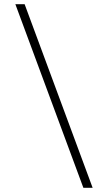

<svg xmlns="http://www.w3.org/2000/svg" viewBox="-20 -750 460 912"><path d="M376 142H420L97 -730H53Z"/></svg>

Font: Arima Koshi ExtraLight
Style: Regular
Weight: 275
Designer: Joana Correia and Natanael Gama
Foundry: NDISCOVER
Version: Version 1.019;PS 001.019;hotconv 1.0.88;makeotf.lib2.5.64775